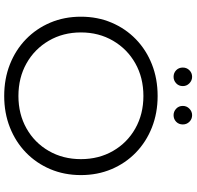

<svg xmlns="http://www.w3.org/2000/svg" viewBox="-30 -876 912 891"><g transform="rotate(90 425.5 -430.0)"><path d="M425 6Q345 6 278 -20.5Q211 -47 161.5 -95Q112 -143 84.5 -208Q57 -273 57 -350Q57 -427 84.5 -492Q112 -557 161.5 -605Q211 -653 278 -679.5Q345 -706 425 -706Q504 -706 571 -679.5Q638 -653 687.5 -605Q737 -557 764.5 -492Q792 -427 792 -350Q792 -273 764.5 -208Q737 -143 687.5 -95Q638 -47 571 -20.5Q504 6 425 6ZM425 -60Q509 -60 575.5 -97.5Q642 -135 680 -201Q718 -267 718 -350Q718 -433 680 -499Q642 -565 575.5 -602.5Q509 -640 425 -640Q340 -640 273.5 -602.5Q207 -565 168.5 -499Q130 -433 130 -350Q130 -267 168.5 -201Q207 -135 273.5 -97.5Q340 -60 425 -60ZM336 -780Q318 -780 305.5 -792Q293 -804 293 -823Q293 -841 305.5 -853.5Q318 -866 336 -866Q353 -866 366 -853.5Q379 -841 379 -823Q379 -804 366 -792Q353 -780 336 -780ZM514 -780Q497 -780 484 -792Q471 -804 471 -823Q471 -841 484 -853.5Q497 -866 514 -866Q532 -866 544.5 -853.5Q557 -841 557 -823Q557 -804 544.5 -792Q532 -780 514 -780Z"/></g></svg>

Font: Montserrat
Style: Regular
Weight: 400
Designer: Julieta Ulanovsky
Foundry: Julieta Ulanovsky
Version: Version 9.000; ttfautohint (v1.8.4.7-5d5b)